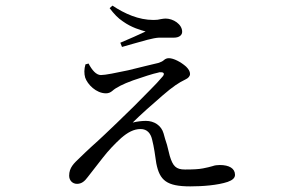

<svg xmlns="http://www.w3.org/2000/svg" viewBox="-20 -612 1040 683"><path d="M284 -383 295 -386C307 -363 322 -345 339 -345C355 -345 393 -353 436 -362C457 -367 478 -372 497 -377C516 -382 532 -385 543 -388C552 -391 559 -394 564 -399C569 -403 574 -405 581 -405C597 -405 623 -392 642 -375C651 -366 656 -358 656 -349C656 -341 650 -334 639 -329C616 -318 595 -304 559 -273C522 -241 480 -204 452 -176C467 -180 486 -182 499 -182C528 -182 554 -166 562 -137C565 -125 569 -112 574 -97C578 -82 581 -69 584 -57C595 -21 606 -9 638 -9C666 -9 687 -10 702 -13C716 -16 727 -18 736 -21C744 -24 753 -25 762 -25C795 -25 816 -13 816 10C816 21 807 29 790 35C754 47 700 51 657 51C573 51 548 30 536 -31C532 -58 528 -89 521 -116C516 -137 504 -153 480 -153C456 -153 434 -141 411 -121C388 -100 366 -77 345 -50C324 -23 307 -1 292 18C281 33 270 42 254 42C238 42 226 30 226 13C226 -16 243 -31 264 -51C275 -62 288 -74 304 -89C320 -103 336 -118 353 -134C369 -149 383 -163 396 -175C435 -212 478 -255 514 -292C532 -310 546 -325 556 -337C567 -348 564 -355 553 -355C552 -355 551 -355 549 -355C547 -355 545 -355 544 -354C524 -350 488 -338 453 -326C417 -313 392 -300 380 -289C373 -283 366 -280 357 -280C322 -280 291 -312 283 -336C279 -350 279 -366 284 -383ZM498 -500C481 -505 449 -513 417 -536C400 -547 385 -563 370 -583L380 -592C424 -563 473 -541 526 -541C537 -541 545 -542 552 -544C558 -545 564 -546 569 -546C596 -546 628 -526 628 -499C628 -488 619 -478 598 -478C592 -478 586 -478 581 -478C575 -478 569 -478 564 -478C561 -478 558 -478 555 -478C552 -478 548 -478 545 -478C524 -477 488 -466 456 -457C439 -452 425 -448 414 -445L408 -460C439 -473 475 -489 498 -500Z"/></svg>

Font: CJK Symbols
Style: Regular
Weight: 400
Designer: Ryoko NISHIZUKA 西塚涼子 (kana & ideographs); Frank Grießhammer (serif-style Latin); Paul D. Hunt (sans serif–style Latin); 
Foundry: Unicode
Version: Version 2.000;hotconv 1.1.0;makeotfexe 2.6.0